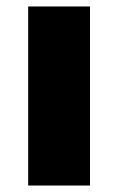

<svg xmlns="http://www.w3.org/2000/svg" viewBox="-20 -573 365 593"><path d="M258 0H67V-553H258Z"/></svg>

Font: Noto Sans Hebrew Thin Black
Style: Regular
Weight: 900
Version: Version 3.001